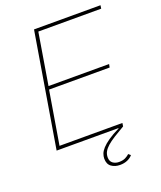

<svg xmlns="http://www.w3.org/2000/svg" viewBox="-161 -799 923 1102"><g transform="rotate(-20 300.0 -248.0)"><path d="M181 -698H587L584 -678H200L148 -364H518L514 -344H144L90 -20H474L471 0Q433 22 406 39Q379 56 361.5 71.5Q344 87 335.5 102.5Q327 118 327 137Q327 161 342.5 172.5Q358 184 380 184Q404 184 419.5 176Q435 168 444 159L457 170Q446 184 426 193Q406 202 380 202Q349 202 327.5 186.5Q306 171 306 137Q306 123 311.5 108Q317 93 332 76.5Q347 60 373.5 41.5Q400 23 443 2L442 0H65Z"/></g></svg>

Font: IBM Plex Mono Thin
Style: Italic
Weight: 100
Italic angle: -9°
Monospace: yes
Designer: Mike Abbink, Paul van der Laan, Pieter van Rosmalen
Foundry: Bold Monday
Version: Version 2.3